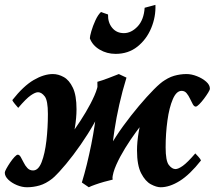

<svg xmlns="http://www.w3.org/2000/svg" viewBox="-27 -769 904 809"><path d="M-6.8 -41.5Q-6.8 -46.4 -0.2 -58.3Q6.3 -70.3 15.6 -84Q24.9 -97.7 33.9 -107.4Q43 -117.2 47.9 -117.2Q54.7 -117.2 60.5 -107.2Q66.4 -97.2 72.8 -84Q79.1 -70.8 88.6 -60.8Q98.1 -50.8 112.3 -50.8Q134.8 -50.8 148.4 -85.9Q162.1 -121.1 168.5 -175.8Q174.8 -230.5 174.8 -288.6Q174.8 -345.7 161.4 -363Q147.9 -380.4 133.3 -380.4Q121.6 -380.4 102.3 -366.9Q83 -353.5 49.8 -314.5Q44.9 -319.8 35.6 -331.1Q26.4 -342.3 24.9 -347.2Q71.8 -406.7 115 -431.9Q158.2 -457 195.8 -457Q218.8 -457 241.7 -444.3Q264.6 -431.6 280 -399.4Q295.4 -367.2 295.4 -308.6Q295.4 -272.9 288.3 -230Q281.2 -187 268.1 -145Q254.9 -103 235.8 -68.8Q216.8 -34.7 192.9 -16.1Q166 4.9 139.6 12.5Q113.3 20 86.9 20Q65.9 20 44.2 11Q22.5 2 7.8 -12.2Q-6.8 -26.4 -6.8 -41.5ZM178.2 -5.9 213.4 -129.9Q224.1 -140.1 244.1 -165.5Q264.2 -190.9 288.1 -224.9Q312 -258.8 334 -295.7Q356 -332.5 370.8 -366.2Q385.7 -399.9 387.2 -424.3L418 -366.2Q413.1 -335 392.3 -292.5Q371.6 -250 342.5 -204.1Q313.5 -158.2 282 -116.7Q250.5 -75.2 222.9 -45.4Q195.3 -15.6 178.2 -5.9ZM473.6 -457 505.9 -441.9Q488.3 -384.8 475.6 -328.1Q462.9 -271.5 455.6 -222.7Q445.8 -157.2 443.6 -110.1Q441.4 -63 447.8 -12.2Q432.1 -8.8 411.6 -2.9Q391.1 2.9 373.3 9.3Q355.5 15.6 347.2 20L317.9 0Q328.6 -34.7 338.9 -76.4Q349.1 -118.2 357.7 -160.9Q366.2 -203.6 371.6 -240.2Q380.4 -296.9 382.6 -343.5Q384.8 -390.1 383.3 -424.3Q402.8 -429.7 429.2 -439.7Q455.6 -449.7 473.6 -457ZM667.5 -431.2 622.6 -307.1Q611.8 -296.9 591.6 -272Q571.3 -247.1 546.9 -213.9Q522.5 -180.7 500.2 -144.5Q478 -108.4 462.9 -74.5Q447.8 -40.5 446.3 -14.6L408.2 -85.4Q415 -113.8 437.7 -154.1Q460.4 -194.3 492.4 -238.3Q524.4 -282.2 558.3 -322.5Q592.3 -362.8 621.3 -392.1Q650.4 -421.4 667.5 -431.2ZM857.4 -395.5Q857.4 -390.6 850.1 -378.7Q842.8 -366.7 832.5 -353Q822.3 -339.4 812.5 -329.6Q802.7 -319.8 797.9 -319.8Q791 -319.8 785.4 -329.8Q779.8 -339.8 773.7 -353Q767.6 -366.2 759.3 -376.2Q751 -386.2 738.3 -386.2Q716.3 -386.2 701.2 -351.1Q686 -315.9 678.5 -261.2Q670.9 -206.5 670.9 -148.4Q670.9 -91.3 684.3 -74Q697.8 -56.6 712.4 -56.6Q724.1 -56.6 743.4 -70.3Q762.7 -84 795.9 -122.6Q800.3 -118.2 809.3 -108.2Q818.4 -98.1 819.8 -92.8Q772.9 -33.2 730.2 -6.6Q687.5 20 649.9 20Q632.3 20 608.9 7.6Q585.4 -4.9 567.9 -38.6Q550.3 -72.3 550.3 -135.3Q550.3 -170.9 557.4 -212.6Q564.5 -254.4 577.6 -295.2Q590.8 -335.9 609.9 -369.1Q628.9 -402.3 652.8 -420.9Q680.2 -441.9 706.3 -449.5Q732.4 -457 758.8 -457Q779.8 -457 802.7 -448Q825.7 -439 841.6 -425Q857.4 -411.1 857.4 -395.5ZM582.5 -736.3 627.9 -748.5Q629.9 -698.2 610.1 -650.6Q590.3 -603 552 -572.5Q513.7 -542 460 -542Q423.3 -542 393.1 -559.8Q362.8 -577.6 351.6 -607.4Q351.6 -615.7 357.9 -637.7Q364.3 -659.7 375 -683.1Q385.7 -706.5 398.4 -718.3L428.2 -708Q427.2 -674.3 445.6 -651.9Q463.9 -629.4 495.1 -629.4Q525.9 -629.4 552.5 -657.2Q579.1 -685.1 582.5 -736.3Z"/></svg>

Font: Gentium Book Plus
Style: Bold Italic
Weight: 700
Italic angle: -8°
Designer: Victor Gaultney, Annie Olsen, Iska Routamaa, Becca Hirsbrunner
Foundry: SIL International
Version: Version 6.101